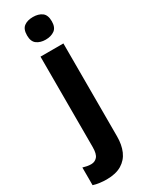

<svg xmlns="http://www.w3.org/2000/svg" viewBox="-301 -801 832 1082"><g transform="rotate(-30 115.0 -260.5)"><path d="M40 240Q20 240 -3.5 237Q-27 234 -45 228V113Q-31 117 -18.5 119.5Q-6 122 8 122Q32 122 47.5 104.5Q63 87 63 42V-546H212V59Q212 113 194.5 153.5Q177 194 139 217Q101 240 40 240ZM57 -687Q57 -728 79 -744.5Q101 -761 137 -761Q173 -761 195.5 -744.5Q218 -728 218 -687Q218 -647 195 -630.5Q172 -614 137 -614Q103 -614 80 -630.5Q57 -647 57 -687Z"/></g></svg>

Font: Noto Sans Display SemiCondensed
Style: Regular
Weight: 400
Width: 4
Version: Version 2.003